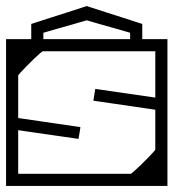

<svg xmlns="http://www.w3.org/2000/svg" viewBox="-40 -613 572 633"><path d="M512 -279Q512 -256.5 512 -227Q512 -197.5 512 -166.2Q512 -135 512 -105.5Q512 -76 512 -52Q512 -28 512 -14Q512 0 512 0Q512 0 512 0Q512 0 512 0Q512 0 512 0Q512 0 512 0Q512 0 492.2 0Q472.5 0 441.8 0Q411 0 376 0Q341 0 310.2 0Q279.5 0 259.8 0Q240 0 240 0Q240 0 240 0Q240 0 240 0Q240 0 240 0Q240 0 240 0Q240 0 240 0Q240 -10 240 -20.2Q240 -30.5 240 -40Q242.5 -40 256.5 -40Q270.5 -40 290.8 -40Q311 -40 331.8 -40Q352.5 -40 368.8 -40Q385 -40 391 -40Q391 -40 391 -40Q391 -40 391 -40Q391 -40 391 -40Q391 -40 391 -40Q392.5 -40 401 -47.5Q409.5 -55 421.5 -66.5Q433.5 -78 445 -89.8Q456.5 -101.5 464.2 -110Q472 -118.5 472 -120V-279ZM-20 -205Q-20 -228 -20 -257Q-20 -286 -20 -317.5Q-20 -349 -20 -378.5Q-20 -408 -20 -432Q-20 -456 -20 -470Q-20 -484 -20 -484Q-20 -484 -20 -484Q-20 -484 -20 -484Q-20 -484 -20 -484Q-20 -484 -20 -484Q-20 -484 -0.2 -484Q19.5 -484 50.2 -484Q81 -484 116 -484Q151 -484 181.8 -484Q212.5 -484 232.2 -484Q252 -484 252 -484Q252 -484 252 -484Q252 -484 252 -484Q252 -484 252 -484Q252 -484 252 -484Q252 -484 252 -484Q252 -474.5 252 -464.2Q252 -454 252 -444Q249.5 -444 235.5 -444Q221.5 -444 201.2 -444Q181 -444 160.2 -444Q139.5 -444 123.2 -444Q107 -444 101 -444Q101 -444 101 -444Q101 -444 101 -444Q101 -444 101 -444Q101 -444 101 -444Q99.5 -444 91 -436.5Q82.5 -429 70.5 -417.5Q58.5 -406 47 -394.2Q35.5 -382.5 27.8 -374Q20 -365.5 20 -364V-205ZM512 -235H472Q472 -235 472 -256Q472 -277 472 -308.2Q472 -339.5 472 -370.8Q472 -402 472 -423Q472 -444 472 -444Q472 -444 472 -444Q472 -444 472 -444Q472 -444 472 -444Q472 -444 472 -444Q472 -444 472 -444Q472 -444 472 -444Q472 -444 472 -444Q472 -444 472 -444Q472 -444 472 -444Q472 -444 472 -444Q472 -444 472 -444Q472 -444 448.5 -444Q425 -444 390.5 -444Q356 -444 321.5 -444Q287 -444 263.5 -444Q240 -444 240 -444Q240 -454 240 -464.2Q240 -474.5 240 -484Q240 -484 240 -484Q240 -484 240 -484Q240 -484 240 -484Q240 -484 240 -484Q240 -484 240 -484Q240 -484 259.8 -484Q279.5 -484 310.2 -484Q341 -484 376 -484Q411 -484 441.8 -484Q472.5 -484 492.2 -484Q512 -484 512 -484Q512 -484 512 -484Q512 -484 512 -484Q512 -484 512 -484Q512 -484 512 -484Q512 -484 512 -466Q512 -448 512 -419.8Q512 -391.5 512 -359.5Q512 -327.5 512 -299.2Q512 -271 512 -253Q512 -235 512 -235ZM-20 -249H20Q20 -249 20 -228Q20 -207 20 -175.8Q20 -144.5 20 -113.2Q20 -82 20 -61Q20 -40 20 -40Q20 -40 20 -40Q20 -40 20 -40Q20 -40 20 -40Q20 -40 20 -40Q20 -40 20 -40Q20 -40 20 -40Q20 -40 20 -40Q20 -40 20 -40Q20 -40 20 -40Q20 -40 20 -40Q20 -40 20 -40Q20 -40 43.5 -40Q67 -40 101.5 -40Q136 -40 170.5 -40Q205 -40 228.5 -40Q252 -40 252 -40Q252 -30.5 252 -20.2Q252 -10 252 0Q252 0 252 0Q252 0 252 0Q252 0 252 0Q252 0 252 0Q252 0 252 0Q252 0 232.2 0Q212.5 0 181.8 0Q151 0 116 0Q81 0 50.2 0Q19.5 0 -0.2 0Q-20 0 -20 0Q-20 0 -20 0Q-20 0 -20 0Q-20 0 -20 0Q-20 0 -20 0Q-20 0 -20 -18Q-20 -36 -20 -64.2Q-20 -92.5 -20 -124.5Q-20 -156.5 -20 -184.8Q-20 -213 -20 -231Q-20 -249 -20 -249ZM0 -170V-243H19Q19 -243 19 -238.2Q19 -233.5 19 -228.8Q19 -224 19 -224Q19 -224 39.8 -221Q60.5 -218 91.2 -213.5Q122 -209 152.8 -204.5Q183.5 -200 204.2 -197Q225 -194 225 -194Q225 -194 224.8 -191.8Q224.5 -189.5 223.8 -185Q223 -180.5 222 -174Q221 -167.5 220.2 -163.2Q219.5 -159 219.2 -157Q219 -155 219 -155Q219 -155 198.8 -158Q178.5 -161 148.8 -165.2Q119 -169.5 89.2 -173.8Q59.5 -178 39.2 -181Q19 -184 19 -184Q19 -184 19 -180.5Q19 -177 19 -173.5Q19 -170 19 -170ZM493 -305V-232H474Q474 -232 474 -236.8Q474 -241.5 474 -246.2Q474 -251 474 -251Q474 -251 453.2 -254Q432.5 -257 401.8 -261.5Q371 -266 340.2 -270.5Q309.5 -275 288.8 -278Q268 -281 268 -281Q268 -281 268.2 -283.2Q268.5 -285.5 269.2 -290Q270 -294.5 271 -301Q272 -307.5 272.8 -311.8Q273.5 -316 273.8 -318Q274 -320 274 -320Q274 -320 294.2 -317Q314.5 -314 344.2 -309.8Q374 -305.5 403.8 -301.2Q433.5 -297 453.8 -294Q474 -291 474 -291Q474 -291 474 -294.5Q474 -298 474 -301.5Q474 -305 474 -305ZM389 -466Q389 -466 389 -466Q389 -466 389 -466Q389 -466 389 -466Q389 -466 389 -466Q389 -466 389 -466Q389 -466 389 -475.8Q389 -485.5 389 -495.2Q389 -505 389 -505Q389 -505 374.5 -509.2Q360 -513.5 338.8 -519.5Q317.5 -525.5 296.2 -531.5Q275 -537.5 260.5 -541.8Q246 -546 246 -546Q246 -546 246 -546Q246 -546 246 -546Q246 -546 246 -546Q246 -546 246 -546Q246 -546 231.5 -541.8Q217 -537.5 195.8 -531.5Q174.5 -525.5 153.2 -519.5Q132 -513.5 117.5 -509.2Q103 -505 103 -505Q103 -505 103 -495.2Q103 -485.5 103 -475.8Q103 -466 103 -466Q103 -466 103 -466Q103 -466 103 -466Q103 -466 103 -466Q103 -466 103 -466Q103 -466 103 -466Q103 -466 93 -466Q83 -466 73 -466Q63 -466 63 -466Q63 -466 63 -466Q63 -466 63 -466Q63 -466 63 -466Q63 -466 63 -466Q63 -466 63 -466Q63 -466 63 -476.2Q63 -486.5 63 -500Q63 -513.5 63 -523.8Q63 -534 63 -534Q63 -534 81.5 -540Q100 -546 127.2 -554.8Q154.5 -563.5 181.8 -572.2Q209 -581 227.5 -587Q246 -593 246 -593Q246 -593 246 -593Q246 -593 246 -593Q246 -593 246 -593Q246 -593 246 -593Q246 -593 264.5 -587Q283 -581 310.2 -572.2Q337.5 -563.5 364.8 -554.8Q392 -546 410.5 -540Q429 -534 429 -534Q429 -534 429 -523.8Q429 -513.5 429 -500Q429 -486.5 429 -476.2Q429 -466 429 -466Q429 -466 429 -466Q429 -466 429 -466Q429 -466 429 -466Q429 -466 429 -466Q429 -466 429 -466Q429 -466 419 -466Q409 -466 399 -466Q389 -466 389 -466Z"/></svg>

Font: Honk
Style: Regular
Weight: 400
Designer: Noopur Datye & Yesha Goshar
Foundry: Ek Type
Version: Version 1.000